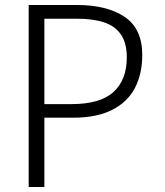

<svg xmlns="http://www.w3.org/2000/svg" viewBox="-20 -750 660 770"><path d="M95 0V-730H158V0ZM488.5 -520Q488.5 -577 465.2 -611.2Q442 -645.5 397.8 -660.2Q353.5 -675 287 -675H128V-730H289Q408 -730 479.2 -682.8Q550.5 -635.5 550.5 -530Q550.5 -453.5 521 -397Q491.5 -340.5 429.5 -309.2Q367.5 -278 274 -278H120V-332.5H267Q381.5 -332.5 435 -381Q488.5 -429.5 488.5 -520Z"/></svg>

Font: Monaspace Neon Var
Style: Regular
Weight: 400
Designer: Riley Cran and the Lettermatic Team
Version: Version 1.000 (Monaspace Neon Var)